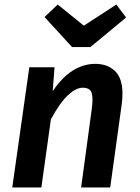

<svg xmlns="http://www.w3.org/2000/svg" viewBox="-20 -825 615 845"><path d="M337 0 384 -346Q387 -370 387 -387Q387 -419 376 -429Q365 -439 344 -439Q315 -439 280 -407Q245 -375 204 -300L162 0H34L109 -529H220L212 -424Q255 -487 302 -515.5Q349 -544 399 -544Q453 -544 486 -512.5Q519 -481 519 -412Q519 -392 516 -368L465 0ZM492 -805 535 -748 378 -618H297L176 -750L234 -805L349 -712Z"/></svg>

Font: Xgbmvzvtohvqztyvzapvmeyoton
Style: Regular
Weight: 500
Italic angle: -8°
Designer: Carrois Corporate & Edenspiekermann
Foundry: Carrois Corporate GbR & Edenspiekermann AG
Version: Version 2.001